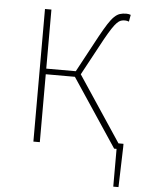

<svg xmlns="http://www.w3.org/2000/svg" viewBox="-58 -718 716 952"><g transform="rotate(5 300.0 -242.0)"><path d="M542 188V0H530L305 -338H160V0H128V-660H160V-366H307L404 -546Q426 -586 442 -611Q458 -636 472 -649.5Q486 -663 500 -667.5Q514 -672 532 -672Q538 -672 543.5 -671Q549 -670 554 -668L548 -634Q543 -636 538 -637Q533 -638 528 -638Q517 -638 508 -635Q499 -632 488.5 -621.5Q478 -611 464.5 -590.5Q451 -570 432 -536L333 -353L549 -28H574V-12L568 188Z"/></g></svg>

Font: Source Code Pro ExtraLight
Style: Regular
Weight: 200
Monospace: yes
Designer: Paul D. Hunt, Teo Tuominen
Foundry: Adobe Systems Incorporated
Version: Version 2.030;PS 1.000;hotconv 16.6.51;makeotf.lib2.5.65220